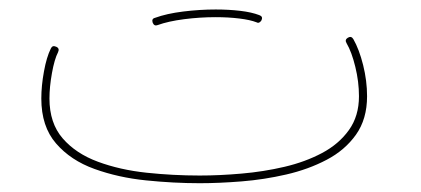

<svg xmlns="http://www.w3.org/2000/svg" viewBox="-20 -395 910 415"><path d="M69.3 -182.1Q69.3 -209.5 75 -240.5Q80.6 -271.5 89.8 -290Q93.3 -297.9 101.6 -293.9Q109.4 -290.5 105.5 -282.2Q97.7 -267.1 92.3 -237.1Q86.9 -207 86.9 -182.1Q86.9 -128.9 115.5 -95.9Q144 -63 191.7 -45.4Q239.3 -27.8 296.6 -21.7Q354 -15.6 411.6 -15.6Q454.6 -15.6 502.2 -19.8Q549.8 -23.9 594.7 -34.4Q639.6 -44.9 676 -64.2Q712.4 -83.5 734.1 -113.8Q755.9 -144 755.9 -187Q755.9 -218.3 748 -250.5Q740.2 -282.7 729 -301.8Q724.6 -309.1 731.9 -313.5Q739.3 -317.9 743.7 -310.5Q756.3 -288.6 764.9 -254.4Q773.4 -220.2 773.4 -187Q773.4 -137.7 749.5 -104Q725.6 -70.3 686 -49.6Q646.5 -28.8 598.6 -17.8Q550.8 -6.8 502 -2.9Q453.1 1 411.6 1Q355.5 1 295.7 -5.1Q235.8 -11.2 184.3 -29.8Q132.8 -48.3 101.1 -85Q69.3 -121.6 69.3 -182.1ZM310.1 -345.7Q307.1 -354.5 314.9 -356.4Q340.3 -365.7 376 -370.1Q411.6 -374.5 446.3 -374.5Q474.1 -374.5 499 -371.6Q523.9 -368.7 540.5 -362.3Q548.8 -359.4 545.4 -351.6Q544.4 -349.1 541.3 -346.9Q538.1 -344.7 534.7 -346.7Q521 -352.1 497.3 -355Q473.6 -357.9 446.3 -357.9Q412.1 -357.9 377.9 -353.5Q343.8 -349.1 320.8 -340.8Q313.5 -337.9 310.1 -345.7Z"/></svg>

Font: Mikhak-DS2-FD Thin
Style: Regular
Weight: 100
Designer: Amin Abedi
Version: Version 3.2